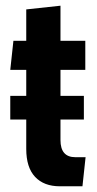

<svg xmlns="http://www.w3.org/2000/svg" viewBox="-20 -643 339 673"><path d="M190 10Q134 10 103 -23Q72 -56 72 -121V-224H16V-307H72V-398H16L27 -500H72V-610L192 -623V-500H279V-398H192V-307H274V-224H192V-152Q192 -92 244 -92H280L269 10Z"/></svg>

Font: Cabin Condensed
Style: Bold
Weight: 700
Width: 3
Designer: Pablo Impallari
Foundry: Pablo Impallari. http://www.impallari.com Igino Marini. http://www.ikern.com
Version: Version 3.001; ttfautohint (v1.8.3)